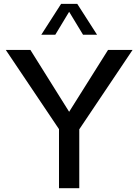

<svg xmlns="http://www.w3.org/2000/svg" viewBox="-20 -997 733 1017"><path d="M399.9 0H292.5V-313L10.7 -732.4H141.1L346.2 -404.8L552.2 -732.4H682.1L399.9 -312ZM494.1 -813H419.9L346.2 -934.6L272.9 -813H198.7L303.7 -976.6H389.2Z"/></svg>

Font: Kumbh Sans Medium
Style: Regular
Weight: 500
Version: Version 1.005